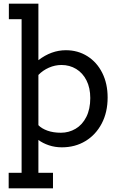

<svg xmlns="http://www.w3.org/2000/svg" viewBox="-20 -790 647 1040"><path d="M563 -262Q563 -182 531 -121Q499 -60 443 -26Q387 8 315 8Q278 8 245 -3Q212 -14 188 -32V146H267V230H27V146H97V-686H28V-770H188V-464Q258 -518 337 -518Q402 -518 453.5 -485.5Q505 -453 534 -395Q563 -337 563 -262ZM469 -259Q469 -314 448.5 -354.5Q428 -395 392.5 -416.5Q357 -438 313 -438Q278 -438 245 -423.5Q212 -409 188 -384V-112Q205 -94 236.5 -82.5Q268 -71 310 -71Q353 -71 389.5 -92.5Q426 -114 447.5 -156.5Q469 -199 469 -259Z"/></svg>

Font: Arvo
Style: Regular
Weight: 400
Designer: Anton Koovit (Cyrillic Expansion: Cyreal)
Foundry: Anton Koovit, Yassin Baggar
Version: Version 3.000